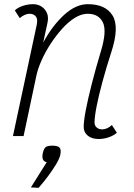

<svg xmlns="http://www.w3.org/2000/svg" viewBox="-20 -652 640 920"><path d="M516 -53 540 -16Q526 -3 502 5.5Q478 14 452 14Q420 14 400.5 -2Q381 -18 381 -44Q381 -72 391.5 -126.5Q402 -181 420.5 -253Q439 -325 463 -405Q493 -503 473 -544.5Q453 -586 400 -586Q370 -586 338.5 -566.5Q307 -547 277.5 -514Q248 -481 222.5 -442Q197 -403 179 -362.5Q161 -322 154 -288L93 0H42L156 -533Q157 -538 157.5 -543.5Q158 -549 158 -553Q158 -568 148 -577Q138 -586 121 -586Q111 -586 98 -580.5Q85 -575 75 -565L51 -602Q65 -616 89.5 -624Q114 -632 139 -632Q160 -632 177.5 -621.5Q195 -611 204.5 -590.5Q214 -570 207 -540L187 -448Q230 -528 286.5 -580Q343 -632 401 -632Q486 -632 519.5 -577.5Q553 -523 513 -401Q489 -327 471 -260.5Q453 -194 443 -143Q433 -92 433 -65Q433 -50 443.5 -41Q454 -32 470 -32Q481 -32 493.5 -37.5Q506 -43 516 -53ZM128 246 204 125Q191 123 186 112.5Q181 102 185 82Q190 60 199 53Q208 46 231 46Q257 46 265.5 55.5Q274 65 269 90Q265 108 248.5 135.5Q232 163 210 192.5Q188 222 165 248Z"/></svg>

Font: Victor Mono Thin
Style: Italic
Weight: 100
Italic angle: -12°
Monospace: yes
Designer: Rune Bjørnerås
Version: Version 1.561;gftools[0.9.30]